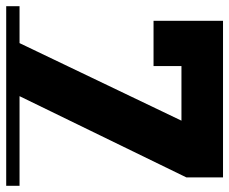

<svg xmlns="http://www.w3.org/2000/svg" viewBox="-80 -659 739 619"><g transform="rotate(90 289.5 -349.5)"><path d="M579 -43V0H0V-43H119L369 -565H193V-475H47V-699H552V-581L290 -43Z"/></g></svg>

Font: Montserrat Subrayada
Style: Bold
Weight: 700
Version: Version 2.001